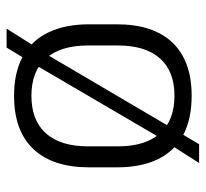

<svg xmlns="http://www.w3.org/2000/svg" viewBox="-40 -520 594 553"><g transform="rotate(90 256.5 -244.0)"><path d="M256.5 12Q189.5 12 143.5 -13Q97.5 -38 74 -86.5Q50.5 -135 50.5 -204.5V-284Q50.5 -388.5 103 -444Q155.5 -499.5 256.5 -499.5Q324 -499.5 370 -474.8Q416 -450 439.2 -402Q462.5 -354 462.5 -284V-204.5Q462.5 -99.5 410 -43.8Q357.5 12 256.5 12ZM63 33.5 117.5 -53 131 -71.5 352.5 -448 361 -462.5 396 -521H450L398 -439.5L384.5 -420.5L164.5 -44.5L155 -28L117.5 33.5ZM256.5 -38Q327.5 -38 364.8 -80Q402 -122 402 -201V-287.5Q402 -366 364.8 -408Q327.5 -450 256.5 -450Q185.5 -450 148.5 -408Q111.5 -366 111.5 -287.5V-201Q111.5 -122 148.5 -80Q185.5 -38 256.5 -38Z"/></g></svg>

Font: Anek Odia Light
Style: Regular
Weight: 300
Designer: Yesha Goshar & Mahesh Sahu (Odia), Yesha Goshar (Latin)
Foundry: Ek Type
Version: Version 1.003